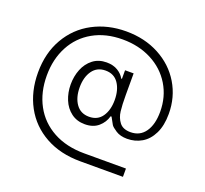

<svg xmlns="http://www.w3.org/2000/svg" viewBox="-145 -883 1301 1220"><g transform="rotate(20 505.5 -273.0)"><path d="M70 -274Q70 -406 127.5 -505.5Q185 -605 285 -658Q385 -711 509 -711Q634 -711 732.5 -658.5Q831 -606 886 -514.5Q941 -423 941 -310Q941 -231 914.5 -177Q888 -123 843.5 -97Q799 -71 745 -71Q699 -71 669 -90.5Q639 -110 631.5 -122Q624 -134 605 -170H599Q587 -126 552 -96Q517 -66 461 -66Q407 -66 368.5 -95Q330 -124 310.5 -171.5Q291 -219 291 -274Q291 -329 310 -376.5Q329 -424 367 -453.5Q405 -483 459 -483Q504 -483 535 -464Q566 -445 580 -418H585V-476H643V-330Q643 -263 648 -221Q653 -179 676.5 -148.5Q700 -118 751 -118Q815 -118 850 -168Q885 -218 885 -304Q885 -405 836.5 -485Q788 -565 701.5 -610Q615 -655 505 -655Q391 -655 306 -607Q221 -559 175 -472.5Q129 -386 129 -275Q129 -162 176 -75Q223 12 312 60.5Q401 109 522 109H804V165H516Q380 165 279 109Q178 53 124 -46.5Q70 -146 70 -274ZM588 -275Q588 -344 558 -388Q528 -432 470 -432Q413 -432 382 -388.5Q351 -345 351 -276Q351 -207 382 -163.5Q413 -120 470 -120Q528 -120 558 -163.5Q588 -207 588 -275Z"/></g></svg>

Font: Lopes Sans Light
Style: Regular
Weight: 300
Designer: Gabriel Lam, Diego Maldonado
Foundry: TypeRant, Foresti Design
Version: Version 4.000